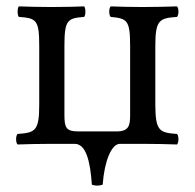

<svg xmlns="http://www.w3.org/2000/svg" viewBox="-20 -451 610 602"><path d="M427 0C467 0 505 1 535 2C541 -4 541 -25 535 -31C480 -35 467.4 -40 467 -122V-307C467 -389 480 -394 535 -398C541 -404 541 -425 535 -431C505 -430 467 -429 427 -429C387 -429 357 -430 327 -431C321 -425 321 -404 327 -398C378 -393 388 -389 388 -307V-90C388 -59 385 -39 346 -39H225C188 -39 182 -50 182 -90V-307C182 -389 192 -394 244 -398C249 -404 249 -425 244 -431C219 -430 182 -429 142 -429C102 -429 67 -430 39 -431C34 -425 34 -404 39 -398C94 -394 103 -389 103 -307V-122C103 -40 90 -35 35 -31C29 -25 29 -4 35 2C65 1 103 0 143 0H214C250 0 263 55 268 128C278.7 132 290 132 302 128C307 56 329 0 356 0Z"/></svg>

Font: Libertinus Serif
Style: Regular
Weight: 400
Designer: Philipp H. Poll
Foundry: Khaled Hosny
Version: Version 6.2